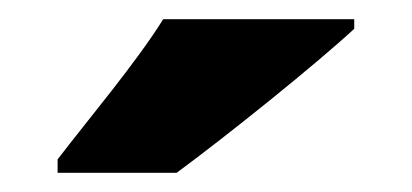

<svg xmlns="http://www.w3.org/2000/svg" viewBox="-20 -786 429 200"><path d="M349 -756V-766H150C122 -721 73 -663 40 -620V-606H164C217 -645 309 -719 349 -756Z"/></svg>

Font: Noto Sans Devanagari UI SemiCondensed Black
Style: Regular
Weight: 900
Width: 4
Designer: Jelle Bosma - Monotype Design Team
Foundry: Monotype Imaging Inc.
Version: Version 2.004